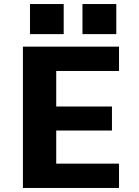

<svg xmlns="http://www.w3.org/2000/svg" viewBox="-20 -931 690 951"><path d="M93.5 0V-700H569.5V-579.5H258.5V-403.5H534.5V-284.5H258.5V-120.5H569.5V0ZM128.5 -911H295.5V-762H128.5ZM388.5 -911H556V-762H388.5Z"/></svg>

Font: Trispace Thin
Style: Bold
Weight: 700
Version: Version 1.210